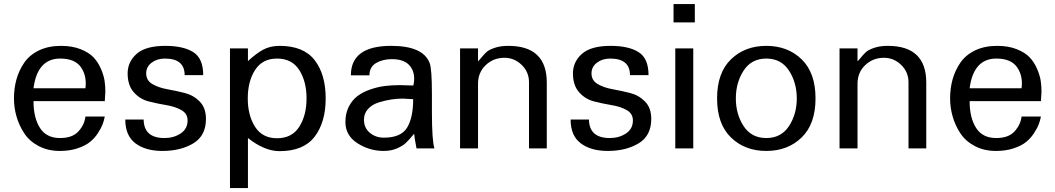

<svg xmlns="http://www.w3.org/2000/svg" viewBox="-20 -742 5277 960"><path d="M506.8 -283.2C506.8 -302.1 505.5 -320.3 502.9 -337.9C500.3 -355.5 494.3 -375.3 484.9 -397.5C475.4 -419.6 463.1 -438.8 447.8 -455.1C432.5 -471.4 410.8 -485 382.8 -496.1C354.8 -507.2 322.3 -512.7 285.2 -512.7C242.8 -512.7 205.9 -505 174.3 -489.7C142.7 -474.4 118.2 -453.8 100.6 -427.7C83 -401.7 70.1 -373.9 62 -344.2C53.9 -314.6 49.8 -283.2 49.8 -250C49.8 -219.4 54 -189.3 62.5 -159.7C71 -130 83.8 -102.1 101.1 -75.7C118.3 -49.3 142.4 -28 173.3 -11.7C204.3 4.6 239.6 12.7 279.3 12.7C311.8 12.7 341 8.5 366.7 0C392.4 -8.5 413.1 -18.9 428.7 -31.2C444.3 -43.6 457.7 -58.3 468.8 -75.2C479.8 -92.1 487.8 -106.9 492.7 -119.6C497.6 -132.3 501.3 -145.5 503.9 -159.2H407.2C404 -131.8 392.3 -107.1 372.1 -85C351.9 -62.8 321.3 -51.8 280.3 -51.8C234.7 -51.8 201.2 -68.7 179.7 -102.5C158.2 -136.4 147.5 -181 147.5 -236.3H503.9ZM407.2 -300.8H147.5C160.5 -399.7 205.1 -449.2 281.2 -449.2C330.1 -449.2 364.6 -434.7 384.8 -405.8C404.9 -376.8 412.4 -341.8 407.2 -300.8Z M1009.8 -147.5C1009.8 -183.9 999.5 -212.7 979 -233.9C958.5 -255 933.6 -269.4 904.3 -276.9C875 -284.3 845.7 -290.7 816.4 -295.9C787.1 -301.1 762.2 -309.7 741.7 -321.8C721.2 -333.8 710.9 -351.6 710.9 -375C710.9 -397.1 720.1 -415 738.3 -428.7C756.5 -442.4 778.6 -449.2 804.7 -449.2C870.4 -449.2 903.3 -421.5 903.3 -366.2H996.1C996.1 -422.2 979.5 -460.6 946.3 -481.4C913.1 -502.3 866.5 -512.7 806.6 -512.7C740.9 -512.7 693 -499.3 663.1 -472.7C633.1 -446 618.2 -413.4 618.2 -375C618.2 -335.3 628.4 -303.9 648.9 -280.8C669.4 -257.6 694.3 -242.4 723.6 -234.9C752.9 -227.4 782.4 -221.2 812 -216.3C841.6 -211.4 866.7 -203.1 887.2 -191.4C907.7 -179.7 918 -162.4 918 -139.6C918 -111.7 906.4 -90 883.3 -74.7C860.2 -59.4 833.3 -51.8 802.7 -51.8C733.7 -51.8 698.9 -82.7 698.2 -144.5H606.4C606.4 -90.5 623.4 -50.8 657.2 -25.4C691.1 0 736 12.7 792 12.7C853.2 12.7 904.8 0 946.8 -25.4C988.8 -50.8 1009.8 -91.5 1009.8 -147.5Z M1608.4 -250C1608.4 -330.1 1590 -393.9 1553.2 -441.4C1516.4 -488.9 1458 -512.7 1377.9 -512.7C1346.7 -512.7 1319.3 -506.3 1295.9 -493.7C1272.5 -481 1247.1 -461.9 1219.7 -436.5V-500H1129.9V198.2H1219.7V-51.8C1275.1 -8.1 1327.8 13.7 1377.9 13.7C1458 13.7 1516.4 -10.4 1553.2 -58.6C1590 -106.8 1608.4 -170.6 1608.4 -250ZM1512.7 -250C1512.7 -193.4 1500.5 -146 1476.1 -107.9C1451.7 -69.8 1414.7 -50.8 1365.2 -50.8C1316.4 -50.8 1279.8 -69.8 1255.4 -107.9C1231 -146 1218.8 -193.4 1218.8 -250C1218.8 -306.6 1231 -354 1255.4 -392.1C1279.8 -430.2 1316.4 -449.2 1365.2 -449.2C1414.7 -449.2 1451.7 -430.2 1476.1 -392.1C1500.5 -354 1512.7 -306.6 1512.7 -250Z M2152.3 0C2143.9 -24.7 2139.6 -85.6 2139.6 -182.6V-269.5C2139.6 -356.8 2135.7 -409.5 2127.9 -427.7C2105.8 -484.4 2041.7 -512.7 1935.5 -512.7C1801.4 -512.7 1734.4 -463.5 1734.4 -365.2H1827.1C1827.1 -393.2 1838.2 -413.7 1860.4 -426.8C1882.5 -439.8 1908.9 -446.3 1939.5 -446.3C1983.1 -446.3 2014 -433.9 2032.2 -409.2C2050.5 -384.4 2055.3 -352.9 2046.9 -314.5C2039.1 -314.5 2027.7 -314.8 2012.7 -315.4C1997.7 -316.1 1986.3 -316.4 1978.5 -316.4C1952.5 -316.4 1927.7 -314.9 1904.3 -312C1880.9 -309.1 1856.8 -303.4 1832 -294.9C1807.3 -286.5 1786 -275.6 1768.1 -262.2C1750.2 -248.9 1735.5 -231.1 1724.1 -209C1712.7 -186.8 1707 -161.1 1707 -131.8C1707 -86.9 1727.1 -51.6 1767.1 -25.9C1807.1 -0.2 1850.9 12.7 1898.4 12.7C1923.2 12.7 1945.3 8.5 1964.8 0C1984.4 -8.5 1999.3 -17.7 2009.8 -27.8C2020.2 -37.9 2033.9 -53.1 2050.8 -73.2C2051.4 -62.2 2055.3 -37.8 2062.5 0ZM2045.9 -246.1C2045.9 -184.9 2035.8 -137.5 2015.6 -104C1995.4 -70.5 1956.7 -53.7 1899.4 -53.7C1872.1 -53.7 1848.6 -61.8 1829.1 -78.1C1809.6 -94.4 1799.8 -116.2 1799.8 -143.6C1799.8 -164.4 1806.6 -182.3 1820.3 -197.3C1834 -212.2 1851.9 -223.1 1874 -230C1896.2 -236.8 1917 -241.7 1936.5 -244.6C1956.1 -247.6 1975.3 -249 1994.1 -249C1995.4 -249 2012.7 -248 2045.9 -246.1Z M2713.9 0V-329.1C2713.9 -451.5 2649.7 -512.7 2521.5 -512.7C2495.4 -512.7 2472.8 -509.4 2453.6 -502.9C2434.4 -496.4 2420.7 -489.4 2412.6 -481.9C2404.5 -474.4 2396.2 -465.5 2387.7 -455.1C2379.2 -444.7 2373.4 -438.2 2370.1 -435.5V-500H2280.3V0H2370.1V-323.2C2370.1 -361 2383 -392.1 2408.7 -416.5C2434.4 -440.9 2465.5 -453.1 2502 -453.1C2535.2 -453.1 2564 -441.2 2588.4 -417.5C2612.8 -393.7 2625 -364.9 2625 -331.1V0Z M3236.3 -147.5C3236.3 -183.9 3226.1 -212.7 3205.6 -233.9C3185.1 -255 3160.2 -269.4 3130.9 -276.9C3101.6 -284.3 3072.3 -290.7 3043 -295.9C3013.7 -301.1 2988.8 -309.7 2968.3 -321.8C2947.8 -333.8 2937.5 -351.6 2937.5 -375C2937.5 -397.1 2946.6 -415 2964.8 -428.7C2983.1 -442.4 3005.2 -449.2 3031.2 -449.2C3097 -449.2 3129.9 -421.5 3129.9 -366.2H3222.7C3222.7 -422.2 3206.1 -460.6 3172.9 -481.4C3139.6 -502.3 3093.1 -512.7 3033.2 -512.7C2967.4 -512.7 2919.6 -499.3 2889.6 -472.7C2859.7 -446 2844.7 -413.4 2844.7 -375C2844.7 -335.3 2855 -303.9 2875.5 -280.8C2896 -257.6 2920.9 -242.4 2950.2 -234.9C2979.5 -227.4 3009 -221.2 3038.6 -216.3C3068.2 -211.4 3093.3 -203.1 3113.8 -191.4C3134.3 -179.7 3144.5 -162.4 3144.5 -139.6C3144.5 -111.7 3133 -90 3109.9 -74.7C3086.8 -59.4 3059.9 -51.8 3029.3 -51.8C2960.3 -51.8 2925.5 -82.7 2924.8 -144.5H2833C2833 -90.5 2849.9 -50.8 2883.8 -25.4C2917.6 0 2962.6 12.7 3018.6 12.7C3079.8 12.7 3131.3 0 3173.3 -25.4C3215.3 -50.8 3236.3 -91.5 3236.3 -147.5Z M3454.1 -629.9V-721.7H3347.7V-629.9ZM3446.3 0V-500H3356.4V0Z M4057.6 -250C4057.6 -335.3 4034.5 -400.4 3988.3 -445.3C3942.1 -490.2 3883.1 -512.7 3811.5 -512.7C3739.9 -512.7 3681 -490.2 3634.8 -445.3C3588.5 -400.4 3565.4 -335.3 3565.4 -250C3565.4 -164.7 3588.5 -99.6 3634.8 -54.7C3681 -9.8 3739.9 12.7 3811.5 12.7C3883.1 12.7 3942.1 -9.8 3988.3 -54.7C4034.5 -99.6 4057.6 -164.7 4057.6 -250ZM3963.9 -250C3963.9 -197.3 3950.8 -151 3924.8 -111.3C3898.8 -71.6 3861 -51.8 3811.5 -51.8C3762 -51.8 3724.3 -71.6 3698.2 -111.3C3672.2 -151 3659.2 -197.3 3659.2 -250C3659.2 -302.7 3672.2 -349.1 3698.2 -389.2C3724.3 -429.2 3762 -449.2 3811.5 -449.2C3861 -449.2 3898.8 -429.2 3924.8 -389.2C3950.8 -349.1 3963.9 -302.7 3963.9 -250Z M4611.3 0V-329.1C4611.3 -451.5 4547.2 -512.7 4418.9 -512.7C4392.9 -512.7 4370.3 -509.4 4351.1 -502.9C4331.9 -496.4 4318.2 -489.4 4310.1 -481.9C4301.9 -474.4 4293.6 -465.5 4285.2 -455.1C4276.7 -444.7 4270.8 -438.2 4267.6 -435.5V-500H4177.7V0H4267.6V-323.2C4267.6 -361 4280.4 -392.1 4306.2 -416.5C4331.9 -440.9 4363 -453.1 4399.4 -453.1C4432.6 -453.1 4461.4 -441.2 4485.8 -417.5C4510.3 -393.7 4522.5 -364.9 4522.5 -331.1V0Z M5187.5 -283.2C5187.5 -302.1 5186.2 -320.3 5183.6 -337.9C5181 -355.5 5175 -375.3 5165.5 -397.5C5156.1 -419.6 5143.7 -438.8 5128.4 -455.1C5113.1 -471.4 5091.5 -485 5063.5 -496.1C5035.5 -507.2 5002.9 -512.7 4965.8 -512.7C4923.5 -512.7 4886.6 -505 4855 -489.7C4823.4 -474.4 4798.8 -453.8 4781.2 -427.7C4763.7 -401.7 4750.8 -373.9 4742.7 -344.2C4734.5 -314.6 4730.5 -283.2 4730.5 -250C4730.5 -219.4 4734.7 -189.3 4743.2 -159.7C4751.6 -130 4764.5 -102.1 4781.7 -75.7C4799 -49.3 4823.1 -28 4854 -11.7C4884.9 4.6 4920.2 12.7 4960 12.7C4992.5 12.7 5021.6 8.5 5047.4 0C5073.1 -8.5 5093.8 -18.9 5109.4 -31.2C5125 -43.6 5138.3 -58.3 5149.4 -75.2C5160.5 -92.1 5168.5 -106.9 5173.3 -119.6C5178.2 -132.3 5182 -145.5 5184.6 -159.2H5087.9C5084.6 -131.8 5072.9 -107.1 5052.7 -85C5032.6 -62.8 5002 -51.8 4960.9 -51.8C4915.4 -51.8 4881.8 -68.7 4860.4 -102.5C4838.9 -136.4 4828.1 -181 4828.1 -236.3H5184.6ZM5087.9 -300.8H4828.1C4841.1 -399.7 4885.7 -449.2 4961.9 -449.2C5010.7 -449.2 5045.2 -434.7 5065.4 -405.8C5085.6 -376.8 5093.1 -341.8 5087.9 -300.8Z"/></svg>

Font: FreeUniversal
Style: Regular
Weight: 400
Version: Version 1.001